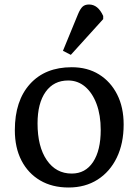

<svg xmlns="http://www.w3.org/2000/svg" viewBox="-20 -820 616 854"><path d="M285 14Q212 14 158.5 -17.5Q105 -49 75.5 -106Q46 -163 46 -241Q46 -372 113.5 -446.5Q181 -521 299 -521Q369 -521 420.5 -489Q472 -457 501 -400Q530 -343 530 -266Q530 -182 499.5 -119Q469 -56 414 -21Q359 14 285 14ZM299 -48Q360 -48 394 -99.5Q428 -151 428 -242Q428 -308 409.5 -357.5Q391 -407 358.5 -434.5Q326 -462 283 -462Q219 -462 183 -411.5Q147 -361 147 -271Q147 -168 188 -108Q229 -48 299 -48ZM295 -576 260 -594 327 -757Q337 -781 347.5 -790.5Q358 -800 376 -800Q416 -800 439 -749V-735Z"/></svg>

Font: Text Regular
Style: Regular
Weight: 400
Designer: Latin by Veronika Burian and Jose Scaglione. Greek by Irene Vlachou. Cyrillic by Vera Evstafieva.
Foundry: TypeTogether
Version: Version 3.002